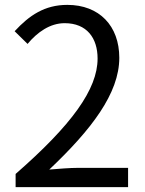

<svg xmlns="http://www.w3.org/2000/svg" viewBox="-20 -767 595 787"><path d="M44 0H505V-79H302C265 -79 220 -75 182 -72C354 -235 469 -384 469 -530C469 -661 387 -747 256 -747C163 -747 100 -704 40 -639L93 -587C133 -635 185 -672 245 -672C336 -672 380 -611 380 -527C380 -401 274 -255 44 -54Z"/></svg>

Font: Noto Sans JP
Style: Regular
Weight: 400
Designer: Ryoko NISHIZUKA  (kana, bopomofo & ideographs); Paul D. Hunt (Latin, Greek & Cyrillic); Sandoll Communications , Soo-you
Foundry: Adobe
Version: Version 2.002;hotconv 1.0.116;makeotfexe 2.5.65601